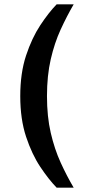

<svg xmlns="http://www.w3.org/2000/svg" viewBox="-20 -735 406 891"><path d="M243 136Q206 98 167 39.5Q128 -19 101 -100.5Q74 -182 74 -289Q74 -396 101 -477.5Q128 -559 167 -618Q206 -677 243 -715H322Q290 -660 261.5 -598Q233 -536 215.5 -460Q198 -384 198 -289Q198 -194 215.5 -118.5Q233 -43 261.5 19.5Q290 82 322 136Z"/></svg>

Font: Montagu Slab 16pt Medium
Style: Regular
Weight: 500
Designer: Florian Karsten
Foundry: Florian Karsten
Version: Version 1.000; ttfautohint (v1.8.3)